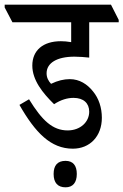

<svg xmlns="http://www.w3.org/2000/svg" viewBox="-61 -644 527 820"><path d="M250 -9C323 -9 374 -62 374 -141C374 -184 361 -224 336 -254C312 -284 279 -306 237 -306C212 -306 186 -300 157 -286C146 -298 138 -312 138 -331C138 -375 182 -402 257 -402C279 -402 301 -400 320 -398V-549H446V-559L413 -624H-41V-612L-8 -549H243V-464C226 -467 212 -468 199 -468C123 -468 77 -429 77 -364C77 -302 121 -247 170 -199C199 -218 227 -226 253 -226C296 -226 320 -203 320 -167C320 -123 282 -87 228 -87C164 -87 119 -129 63 -220L22 -196C90 -77 156 -9 250 -9ZM219 156C250 156 267 136 267 99C267 63 251 43 219 43C185 43 168 62 168 99C168 137 186 156 219 156Z"/></svg>

Font: Noto Serif Devanagari ExtraCondensed Medium
Style: Regular
Weight: 500
Width: 2
Designer: Universal Thirst, Indian Type Foundry and the Monotype Design Team
Foundry: Monotype Imaging Inc.
Version: Version 2.004